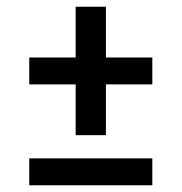

<svg xmlns="http://www.w3.org/2000/svg" viewBox="-20 -551 540 571"><path d="M205 -149V-300H67V-380H205V-531H295V-380H433V-300H295V-149ZM67 0V-80H433V0Z"/></svg>

Font: Iosevka Curly Slab Medium
Style: Regular
Weight: 500
Monospace: yes
Designer: Belleve Invis
Foundry: Belleve Invis
Version: Version 22.1.2; ttfautohint (v1.8.4)